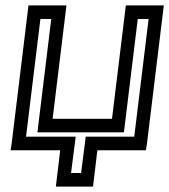

<svg xmlns="http://www.w3.org/2000/svg" viewBox="-20 -529 624 708"><path d="M441 -484 393 -91H174L222 -484L225 -509H200H110H85L82 -484L23 0L19 25H44H202L189 134L186 159H211H298H323L326 134L339 25H493H518L522 0L581 -484L584 -509H559H469H444L441 -484ZM488 -459H528L475 -25H321H296L293 0L279 109H242L256 0L259 -25H234H76L129 -459H169L121 -66L118 -41H143H412H437L440 -66L488 -459Z"/></svg>

Font: Gamestation Display Outline
Style: Italic
Weight: 400
Designer: Jonas Hecksher
Foundry: Jonas Hecksher, Playtypeª, e-types AS
Version: Version 1.003